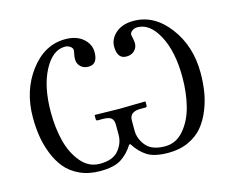

<svg xmlns="http://www.w3.org/2000/svg" viewBox="-95 -795 1144 943"><g transform="rotate(-15 477.0 -323.0)"><path d="M438 -188Q438 -211.9 425.5 -221.9Q413.1 -231.9 383.8 -231.9H356.9Q349.1 -231.9 349.1 -240.2V-258.8L351.1 -261.2Q438 -259.3 477.1 -258.8L606 -261.2L607.9 -258.8V-240.2Q607.9 -232.4 600.1 -231.9H574.2Q519 -231.9 519 -188V-136.2Q519 -94.2 548.6 -58.6Q578.1 -22.9 645 -22.9Q701.2 -22.9 740.5 -69.1Q779.8 -115.2 796.9 -182.6Q814 -250 814 -329.1Q814 -459 770.5 -541Q727.1 -623 663.1 -623Q647.9 -623 636.5 -614.5Q625 -606 625 -596.2Q625 -590.3 628.4 -576.7Q631.8 -563 631.8 -549.8Q631.8 -528.8 616.5 -513.4Q601.1 -498 575.2 -498Q529.3 -498 528.8 -560.1Q528.8 -600.1 562.5 -629.2Q596.2 -658.2 652.8 -658.2Q757.8 -658.2 831.8 -560.5Q905.8 -462.9 905.8 -327.1Q905.8 -278.3 898.9 -233.2Q892.1 -188 874 -142.6Q856 -97.2 828.4 -63.5Q800.8 -29.8 755.9 -8.8Q710.9 12.2 652.8 12.2Q583 12.2 546.4 -10.5Q509.8 -33.2 481.9 -77.1H476.1Q448.2 -33.2 411.6 -10.5Q375 12.2 305.2 12.2Q247.1 12.2 202.1 -8.8Q157.2 -29.8 129.6 -63.5Q102.1 -97.2 84.5 -142.6Q66.9 -188 60.1 -232.9Q53.2 -277.8 53.2 -327.1Q53.2 -463.4 126.7 -560.8Q200.2 -658.2 305.2 -658.2Q362.3 -658.2 395.8 -629.2Q429.2 -600.1 429.2 -560.1Q429.2 -498 382.8 -498Q356.9 -498 342 -513.4Q327.1 -528.8 327.1 -549.8Q327.1 -563 330.1 -576.4Q333 -589.8 333 -596.2Q333 -606 321.5 -614.5Q310.1 -623 294.9 -623Q231.9 -623 188.5 -541Q145 -459 145 -329.1Q145 -249 162.1 -182.1Q179.2 -115.2 218 -69.1Q256.8 -22.9 313 -22.9Q379.9 -22.9 408.9 -58.6Q438 -94.2 438 -136.2Z"/></g></svg>

Font: Biolilbert
Style: Regular
Weight: 400
Designer: Philipp H. Poll
Foundry: Philipp H. Poll
Version: Version 1.1.0